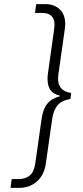

<svg xmlns="http://www.w3.org/2000/svg" viewBox="-20 -822 404 933"><path d="M297 -704Q297 -697 295 -681L264 -463Q262 -447 262 -441Q262 -412 276.5 -394Q291 -376 326 -370L322 -341Q279 -334 259.5 -310Q240 -286 234 -247L203 -29Q195 29 159 60Q123 91 74 91H31L37 48H72Q104 48 125 30.5Q146 13 152 -31L181 -237Q188 -291 209.5 -317.5Q231 -344 270 -354L271 -357Q241 -364 226 -383.5Q211 -403 211 -440Q211 -455 214 -473L243 -679Q245 -695 245 -701Q245 -759 185 -759H150L156 -802H199Q243 -802 270 -777Q297 -752 297 -704Z"/></svg>

Font: Krub Light
Style: Italic
Weight: 300
Italic angle: -8°
Designer: Ekaluck Peanpanawate
Foundry: Cadson Demak Co.,Ltd.
Version: Version 1.000; ttfautohint (v1.6)